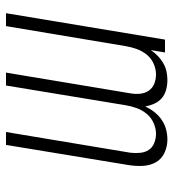

<svg xmlns="http://www.w3.org/2000/svg" viewBox="11 -589 578 640"><g transform="rotate(90 300.0 -269.0)"><path d="M24 0 112 -530H155L147 -483Q156 -496 167 -506.5Q178 -517 191 -524.5Q204 -532 218.5 -535Q233 -538 247 -538Q247 -538 247 -538Q247 -538 247 -538Q264 -538 280 -533.5Q296 -529 307.5 -519Q319 -509 325.5 -494.5Q332 -480 335 -464Q342 -480 353.5 -494.5Q365 -509 379.5 -519Q394 -529 411 -533.5Q428 -538 445 -538Q445 -538 445 -538Q445 -538 445 -538Q469 -538 490 -528Q511 -518 521.5 -498.5Q532 -479 533 -455Q534 -431 530 -407L463 0H420L489 -414Q491 -430 489.5 -446.5Q488 -463 480 -475.5Q472 -488 457 -494Q442 -500 426 -500Q408 -500 390 -492Q372 -484 359.5 -469Q347 -454 340.5 -436Q334 -418 331 -400L265 0H222L291 -414Q294 -430 292.5 -446.5Q291 -463 282.5 -475.5Q274 -488 259.5 -494Q245 -500 228 -500Q210 -500 192 -492Q174 -484 162 -469Q150 -454 143.5 -436Q137 -418 134 -400L67 0Z"/></g></svg>

Font: Iosevka Curly XLtExObl
Style: Regular
Weight: 200
Width: 7
Italic angle: -9°
Monospace: yes
Designer: Belleve Invis
Foundry: Belleve Invis
Version: Version 11.0.1; ttfautohint (v1.8.3)